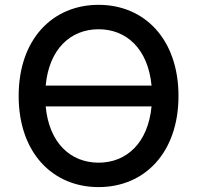

<svg xmlns="http://www.w3.org/2000/svg" viewBox="-20 -757 808 787"><path d="M711.6 -363.6C711.6 -596.2 572.4 -737.2 384.2 -737.2C195.3 -737.2 56.5 -596.2 56.5 -363.6C56.5 -131.4 195.3 9.9 384.2 9.9C572.4 9.9 711.6 -131 711.6 -363.6ZM167.3 -321H601.2C587 -171.2 498.9 -90.2 384.2 -90.2C269.2 -90.2 181.1 -171.2 167.3 -321ZM167.3 -406.2C181.1 -556.1 269.2 -637.1 384.2 -637.1C498.9 -637.1 587 -556.1 601.2 -406.2Z"/></svg>

Font: Magic Ui Pro Medium
Style: Regular
Weight: 500
Designer: Stefan Endress, Andreas Faust
Version: Version 1.000;FEAKit 1.0